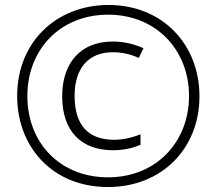

<svg xmlns="http://www.w3.org/2000/svg" viewBox="-20 -743 870 772"><path d="M414 9C630 9 782 -145 782 -356C782 -563 635 -723 416 -723C209 -723 49 -576 49 -357C49 -153 190 9 414 9ZM414 -30C223 -30 90 -167 90 -357C90 -544 222 -684 415 -684C607 -684 740 -543 740 -357C740 -174 610 -30 414 -30ZM434 -139C473 -139 511 -146 545 -161V-203C507 -188 472 -181 439 -181C336 -181 280 -238 280 -358C280 -468 335 -533 434 -533C470 -533 506 -525 538 -510L557 -549C520 -566 478 -576 433 -576C305 -576 230 -491 230 -356C230 -215 307 -139 434 -139Z"/></svg>

Font: Noto Sans Myanmar UI ExtraCondensed Light
Style: Regular
Weight: 300
Width: 2
Designer: Monotype Design Team
Foundry: Monotype Imaging Inc.
Version: Version 2.103